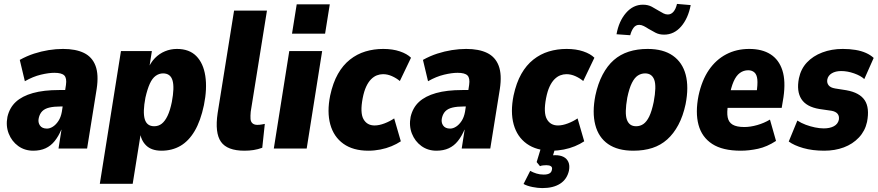

<svg xmlns="http://www.w3.org/2000/svg" viewBox="-20 -759 4487 981"><path d="M150 11Q106 11 73 -13Q40 -37 24.5 -76.5Q9 -116 18 -162Q29 -209 61 -238.5Q93 -268 148 -283.5Q203 -299 282 -299H332L319 -215H290Q256 -215 232.5 -209.5Q209 -204 196 -191Q183 -178 178 -156Q173 -134 184 -118Q195 -102 220 -102Q235 -102 250.5 -112Q266 -122 278.5 -141Q291 -160 296 -188L317 -325Q322 -360 308.5 -373.5Q295 -387 258 -387Q229 -387 189 -377.5Q149 -368 107 -344L81 -453Q117 -473 154 -485Q191 -497 228.5 -503Q266 -509 302 -509Q367 -509 409 -488.5Q451 -468 468 -423Q485 -378 474 -305L425 0H279L294 -96H293Q279 -63 259.5 -38.5Q240 -14 213 -1.5Q186 11 150 11Z M490 180 598 -498H756L741 -403H734Q749 -439 771.5 -462Q794 -485 823 -497Q852 -509 884 -509Q947 -509 983 -472.5Q1019 -436 1029 -371Q1039 -306 1022 -222Q1005 -141 974.5 -89.5Q944 -38 901.5 -13.5Q859 11 805 11Q754 11 726.5 -16Q699 -43 695 -87L701 -88L658 180ZM768 -114Q790 -114 806.5 -127Q823 -140 836 -167Q849 -194 858 -238Q872 -312 861.5 -348Q851 -384 813 -384Q793 -384 775.5 -371.5Q758 -359 745.5 -331.5Q733 -304 723 -260Q709 -187 719.5 -150.5Q730 -114 768 -114Z M1229 11Q1141 11 1109 -34.5Q1077 -80 1092 -181L1176 -705H1344L1261 -188Q1259 -166 1260 -151.5Q1261 -137 1270 -129Q1279 -121 1295 -121Q1306 -121 1317 -123Q1328 -125 1333 -126L1320 -4Q1298 4 1276 7.5Q1254 11 1229 11Z M1472 -587 1496 -737H1665L1641 -587ZM1379 0 1458 -498H1626L1547 0Z M1862 11Q1784 11 1734.5 -24.5Q1685 -60 1667.5 -123.5Q1650 -187 1667 -271Q1681 -336 1706.5 -381Q1732 -426 1768 -454.5Q1804 -483 1847 -496Q1890 -509 1938 -509Q1986 -509 2023 -496.5Q2060 -484 2080 -464L2023 -345Q2005 -360 1982.5 -370Q1960 -380 1937 -380Q1921 -380 1905.5 -374Q1890 -368 1876 -354Q1862 -340 1851 -316.5Q1840 -293 1833 -257Q1819 -183 1837 -150.5Q1855 -118 1894 -118Q1917 -118 1944.5 -128.5Q1972 -139 1994 -154L2028 -37Q2007 -23 1980.5 -12Q1954 -1 1923.5 5Q1893 11 1862 11Z M2210 11Q2166 11 2133 -13Q2100 -37 2084.5 -76.5Q2069 -116 2078 -162Q2089 -209 2121 -238.5Q2153 -268 2208 -283.5Q2263 -299 2342 -299H2392L2379 -215H2350Q2316 -215 2292.5 -209.5Q2269 -204 2256 -191Q2243 -178 2238 -156Q2233 -134 2244 -118Q2255 -102 2280 -102Q2295 -102 2310.5 -112Q2326 -122 2338.5 -141Q2351 -160 2356 -188L2377 -325Q2382 -360 2368.5 -373.5Q2355 -387 2318 -387Q2289 -387 2249 -377.5Q2209 -368 2167 -344L2141 -453Q2177 -473 2214 -485Q2251 -497 2288.5 -503Q2326 -509 2362 -509Q2427 -509 2469 -488.5Q2511 -468 2528 -423Q2545 -378 2534 -305L2485 0H2339L2354 -96H2353Q2339 -63 2319.5 -38.5Q2300 -14 2273 -1.5Q2246 11 2210 11Z M2799 11Q2721 11 2671.5 -24.5Q2622 -60 2604.5 -123.5Q2587 -187 2604 -271Q2618 -336 2643.5 -381Q2669 -426 2705 -454.5Q2741 -483 2784 -496Q2827 -509 2875 -509Q2923 -509 2960 -496.5Q2997 -484 3017 -464L2960 -345Q2942 -360 2919.5 -370Q2897 -380 2874 -380Q2858 -380 2842.5 -374Q2827 -368 2813 -354Q2799 -340 2788 -316.5Q2777 -293 2770 -257Q2756 -183 2774 -150.5Q2792 -118 2831 -118Q2854 -118 2881.5 -128.5Q2909 -139 2931 -154L2965 -37Q2944 -23 2917.5 -12Q2891 -1 2860.5 5Q2830 11 2799 11ZM2751 202Q2728 202 2700.5 196.5Q2673 191 2655 181L2689 114Q2703 122 2720.5 127.5Q2738 133 2758 133Q2777 133 2787.5 127Q2798 121 2800 108Q2803 96 2795 90.5Q2787 85 2772 85Q2765 85 2755 86Q2745 87 2739 90L2722 69L2749 -20H2822L2798 60L2768 43Q2776 38 2789 36Q2802 34 2818 34Q2842 34 2859 42.5Q2876 51 2884 68.5Q2892 86 2887 113Q2877 157 2842 179.5Q2807 202 2751 202Z M3216 11Q3136 11 3087 -23Q3038 -57 3021.5 -121Q3005 -185 3022 -271Q3035 -332 3059 -377.5Q3083 -423 3116 -452Q3149 -481 3192.5 -495Q3236 -509 3289 -509Q3369 -509 3418 -474.5Q3467 -440 3483.5 -377Q3500 -314 3483 -227Q3470 -166 3446 -121Q3422 -76 3389 -46.5Q3356 -17 3313 -3Q3270 11 3216 11ZM3230 -114Q3251 -114 3267.5 -125.5Q3284 -137 3297 -163.5Q3310 -190 3320 -238Q3335 -318 3323 -351Q3311 -384 3276 -384Q3256 -384 3239 -373Q3222 -362 3208.5 -335Q3195 -308 3185 -260Q3171 -181 3183 -147.5Q3195 -114 3230 -114ZM3200 -579 3130 -584Q3142 -651 3178.5 -693Q3215 -735 3265 -735Q3291 -735 3310.5 -724.5Q3330 -714 3346 -704Q3359 -696 3370 -690.5Q3381 -685 3392 -685Q3409 -685 3421 -699Q3433 -713 3439 -739L3509 -733Q3496 -665 3460 -623.5Q3424 -582 3373 -582Q3348 -582 3329 -592Q3310 -602 3293 -612Q3281 -620 3269 -626Q3257 -632 3246 -632Q3228 -632 3217 -617Q3206 -602 3200 -579Z M3765 11Q3672 11 3619 -23.5Q3566 -58 3549 -121Q3532 -184 3549 -270Q3566 -349 3602 -401.5Q3638 -454 3690.5 -481.5Q3743 -509 3808 -509Q3874 -509 3917 -481.5Q3960 -454 3977.5 -399.5Q3995 -345 3983 -262L3974 -208H3680L3694 -298H3861L3845 -282Q3852 -328 3849.5 -353Q3847 -378 3834.5 -389Q3822 -400 3803 -400Q3779 -400 3760 -386Q3741 -372 3728 -342Q3715 -312 3706 -263L3700 -225Q3693 -185 3698 -159.5Q3703 -134 3723.5 -122Q3744 -110 3783 -110Q3814 -110 3849 -120Q3884 -130 3914 -148L3945 -39Q3899 -9 3853.5 1Q3808 11 3765 11Z M4191 11Q4131 11 4084 -2.5Q4037 -16 4010 -36L4054 -143Q4074 -130 4097 -121.5Q4120 -113 4144 -108Q4168 -103 4189 -103Q4220 -103 4240.5 -114Q4261 -125 4266 -147Q4269 -166 4259.5 -177.5Q4250 -189 4229 -193L4167 -202Q4100 -213 4074.5 -253Q4049 -293 4062 -359Q4072 -407 4103 -440Q4134 -473 4181.5 -491Q4229 -509 4286 -509Q4321 -509 4351 -504Q4381 -499 4404.5 -488.5Q4428 -478 4444 -463L4396 -355Q4378 -372 4344 -384Q4310 -396 4278 -396Q4249 -396 4230 -384.5Q4211 -373 4207 -353Q4204 -336 4213.5 -323.5Q4223 -311 4247 -307L4304 -298Q4372 -286 4398 -247Q4424 -208 4410 -136Q4400 -90 4368.5 -56.5Q4337 -23 4291.5 -6Q4246 11 4191 11Z"/></svg>

Font: Nunito Sans 10pt Condensed Black
Style: Italic
Weight: 900
Width: 3
Italic angle: -9°
Designer: Vernon Adams
Foundry: Vernon Adams
Version: Version 3.101;gftools[0.9.27]